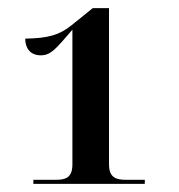

<svg xmlns="http://www.w3.org/2000/svg" viewBox="-20 -839 440 472"><path d="M62 -387H336V-397H290C267 -397 248 -401 248 -435V-819H208L156 -777C126 -753 99 -745 42 -744C42 -720 55 -703 80 -703C106 -703 118 -720 158 -766V-435C158 -401 140 -397 117 -397H62Z"/></svg>

Font: Noto Serif Display
Style: Regular
Weight: 400
Designer: Monotype Design Team
Foundry: Monotype Imaging Inc.
Version: Version 2.009